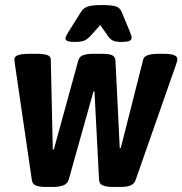

<svg xmlns="http://www.w3.org/2000/svg" viewBox="-20 -738 722 760"><path d="M158 2Q137 2 122.5 -3.5Q108 -9 106 -26L39 -484Q37 -498 37 -504Q37 -525 97 -525H129Q150 -525 165.5 -520.5Q181 -516 181 -503L189 -146H193L290 -499Q294 -514 309 -519.5Q324 -525 348 -525H384Q413 -525 424.5 -519Q436 -513 437 -499L454 -152H458L547 -503Q550 -515 566.5 -520Q583 -525 604 -525H628Q657 -525 669.5 -519.5Q682 -514 682 -505Q682 -500 680.5 -494Q679 -488 677 -483L517 -26Q511 -9 495.5 -3.5Q480 2 459 2H425Q404 2 388.5 -3.5Q373 -9 372 -27L354 -376H350L252 -27Q247 -10 230 -4Q213 2 192 2ZM278 -572Q256 -572 247.5 -575.5Q239 -579 239 -586Q239 -593 253 -615L300 -690Q309 -705 325.5 -711.5Q342 -718 384 -718Q420 -718 437.5 -713Q455 -708 462 -690L493 -615Q501 -596 501 -589Q501 -580 492 -576Q483 -572 461 -572Q435 -572 424 -579Q413 -586 404 -600L377 -639L342 -600Q330 -586 317.5 -579Q305 -572 278 -572Z"/></svg>

Font: Asap Semi Condensed Semi Condensed Regular
Style: Bold Italic
Weight: 700
Width: 4
Italic angle: -6°
Designer: Pablo Cosgaya
Foundry: Omnibus-Type
Version: Version 3.001; ttfautohint (v1.8.4.7-5d5b)